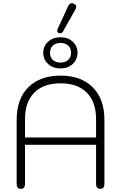

<svg xmlns="http://www.w3.org/2000/svg" viewBox="-20 -1191 770 1221"><path d="M86 -22V-429Q86 -562 160 -636Q234 -710 365 -710Q496 -710 570 -635.5Q644 -561 644 -429V-22Q644 10 618 10Q591 10 591 -22V-270H139V-22Q139 10 112 10Q86 10 86 -22ZM591 -317V-432Q591 -542 532.5 -601.5Q474 -661 365 -661Q256 -661 197.5 -601.5Q139 -542 139 -432V-317ZM255 -855Q255 -897 285.5 -925.5Q316 -954 365 -954Q413 -954 443 -925.5Q473 -897 473 -855Q473 -813 443 -784.5Q413 -756 365 -756Q316 -756 285.5 -784.5Q255 -813 255 -855ZM432 -855Q432 -884 413.5 -901Q395 -918 365 -918Q334 -918 316 -901Q298 -884 298 -855Q298 -827 316 -810Q334 -793 365 -793Q395 -793 413.5 -810Q432 -827 432 -855ZM344 -996Q344 -1002 347 -1008L411 -1147Q422 -1171 436 -1171Q443 -1171 450 -1167Q465 -1160 465 -1148Q465 -1141 459 -1130L382 -993Q374 -979 362 -979L354 -981Q344 -985 344 -996Z"/></svg>

Font: Kodchasan ExtraLight
Style: Regular
Weight: 275
Version: Version 1.000; ttfautohint (v1.6)